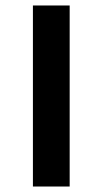

<svg xmlns="http://www.w3.org/2000/svg" viewBox="-20 -680 374 700"><path d="M100 -660V0H234V-660Z"/></svg>

Font: Online Auction - Bold
Style: Bold
Weight: 500
Designer: Mohamed Mostafa, the designer of Online Auction
Foundry: Kief Type Foundry
Version: ""